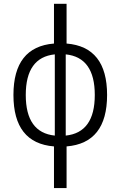

<svg xmlns="http://www.w3.org/2000/svg" viewBox="-20 -752 626 997"><path d="M260.3 224.6V8.3Q49.8 -8.8 49.8 -258.8Q49.8 -508.8 260.3 -525.9V-732.4H325.7V-525.9Q536.1 -508.8 536.1 -258.8Q536.1 -8.8 325.7 8.3V224.6ZM321.3 -469.7V-47.9Q472.2 -63.5 472.2 -258.8Q472.2 -454.1 321.3 -469.7ZM264.6 -47.9V-469.7Q113.8 -454.1 113.8 -258.8Q113.8 -63.5 264.6 -47.9Z"/></svg>

Font: CaskaydiaCove NFP Light
Style: Regular
Weight: 300
Designer: Aaron Bell
Foundry: Saja Typeworks
Version: Version 2111.001; VTT 6.35;Nerd Fonts 3.1.1